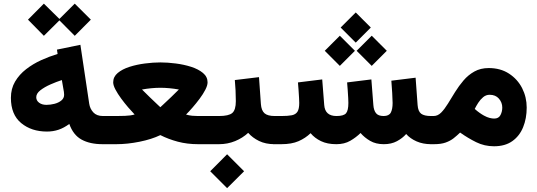

<svg xmlns="http://www.w3.org/2000/svg" viewBox="-20 -775 2889 1032"><path d="M215.8 -755.4 299.3 -673.3 381.8 -755.4 468.3 -669.4 381.8 -582.5 299.3 -665.5 215.8 -582.5 130.4 -669.4ZM531.2 0Q463.4 0 418.5 -24.7Q373.5 -49.3 352.5 -108.9Q323.7 -87.4 294.4 -77.6Q265.1 -67.9 232.4 -67.9Q148.9 -67.9 93.8 -113.5Q38.6 -159.2 38.6 -249Q38.6 -298.3 61 -336.4Q83.5 -374.5 120.4 -403.1Q157.2 -431.6 201.4 -451.7Q245.6 -471.7 289.6 -484.9L286.1 -508.3L412.1 -534.2L459.5 -217.8Q463.4 -190.9 481.4 -171.1Q499.5 -151.4 533.2 -151.4H547.9V0ZM324.7 -265.6Q324.7 -272.5 323.5 -281.2Q322.3 -290 320.3 -299.3L312.5 -344.7Q283.7 -335.4 251.5 -321.3Q219.2 -307.1 197 -289.8Q174.8 -272.5 174.8 -252.4Q174.8 -234.4 190.2 -222.9Q205.6 -211.4 229.5 -211.4Q251 -211.4 272.9 -217Q294.9 -222.7 309.8 -234.9Q324.7 -247.1 324.7 -265.6Z M841.8 -439.5Q880.9 -439.5 924.8 -433.8Q968.8 -428.2 1007.6 -415.8Q1046.4 -403.3 1071 -382.8Q1095.7 -362.3 1095.7 -332.5Q1095.7 -315.9 1083.7 -292.7Q1071.8 -269.5 1053.2 -244.6Q1034.7 -219.7 1015.1 -197.3Q995.6 -174.8 980 -159.2Q997.1 -154.3 1013.4 -152.8Q1029.8 -151.4 1043.9 -151.4H1120.1V0H1044.4Q986.3 0 935.8 -13.4Q885.3 -26.9 841.8 -48.8Q795.4 -26.4 730.2 -13.2Q665 0 605.5 0H528.3V-151.4H606Q621.1 -151.4 651.9 -152.3Q682.6 -153.3 703.6 -159.7Q688.5 -175.3 668.9 -198Q649.4 -220.7 631.1 -245.6Q612.8 -270.5 600.6 -293.5Q588.4 -316.4 588.4 -332.5Q588.4 -362.3 612.8 -382.8Q637.2 -403.3 676.3 -415.8Q715.3 -428.2 759.3 -433.8Q803.2 -439.5 841.8 -439.5ZM842.3 -303.2Q795.9 -303.2 743.2 -293.9Q761.2 -275.4 784.4 -253.2Q807.6 -231 824.7 -214.8Q841.8 -198.7 841.8 -198.7Q841.8 -198.7 859.1 -214.8Q876.5 -231 899.9 -253.2Q923.3 -275.4 941.4 -293.9Q888.7 -303.2 842.3 -303.2Z M1100.1 -151.4H1157.2Q1209.5 -151.4 1228.5 -167.7Q1247.6 -184.1 1247.6 -231.4Q1247.6 -260.7 1246.1 -289.3Q1244.6 -317.9 1242.2 -344.7L1372.1 -360.4L1382.3 -215.8Q1384.8 -181.2 1401.6 -166.3Q1418.5 -151.4 1456.5 -151.4H1466.8V0H1455.6Q1407.7 0 1372.3 -17.3Q1336.9 -34.7 1314 -61Q1284.2 -33.2 1243.7 -16.6Q1203.1 0 1157.2 0H1100.1ZM1200.7 54.2 1292 145.5 1200.7 236.3 1109.9 145.5Z M1892.1 -708 1973.1 -627 1892.1 -545.9 1811 -627ZM1978 -583 2059.1 -502 1978 -420.9 1897 -502ZM1806.6 -583 1887.7 -502 1806.6 -420.9 1725.6 -502ZM2043 0Q2000 0 1969.5 -17.8Q1939 -35.6 1918 -60.1Q1893.6 -36.1 1862.3 -18.1Q1831.1 0 1787.6 0Q1739.3 0 1705.3 -16.4Q1671.4 -32.7 1649.4 -59.1Q1621.6 -32.2 1584.5 -16.1Q1547.4 0 1492.2 0H1447.3V-151.4H1493.2Q1527.8 -151.4 1548.6 -155.5Q1569.3 -159.7 1578.9 -174.6Q1588.4 -189.5 1588.4 -221.7Q1588.4 -229 1587.4 -248.8Q1586.4 -268.6 1584.7 -291.7Q1583 -314.9 1581.5 -332L1711.9 -348.1L1722.7 -210.4Q1727.1 -151.4 1788.6 -151.4Q1827.1 -151.4 1839.8 -166Q1852.5 -180.7 1852.5 -221.7Q1852.5 -228.5 1851.6 -248.3Q1850.6 -268.1 1848.9 -291.5Q1847.2 -314.9 1845.7 -332L1976.1 -348.1L1986.8 -210.4Q1988.8 -182.1 2001 -166.7Q2013.2 -151.4 2042 -151.4Q2070.8 -151.4 2080.6 -169.9Q2090.3 -188.5 2090.3 -221.7Q2090.3 -239.3 2088.1 -275.4Q2085.9 -311.5 2083.5 -341.3L2213.9 -357.4L2224.6 -210.4Q2227.1 -176.3 2243.7 -163.8Q2260.3 -151.4 2296.4 -151.4H2311V0H2297.4Q2253.4 0 2219 -15.1Q2184.6 -30.3 2163.1 -54.7Q2143.6 -32.2 2113.5 -16.1Q2083.5 0 2043 0Z M2635.3 11.2Q2584 11.2 2539.6 -10.7Q2495.1 -32.7 2453.1 -62.5Q2436 -45.9 2418 -31.7Q2399.9 -17.6 2375.2 -8.8Q2350.6 0 2313 0H2291.5V-151.4H2310.5Q2333 -151.4 2351.3 -169.9Q2369.6 -188.5 2387.7 -218Q2405.8 -247.6 2426 -280.3Q2446.3 -313 2471.4 -342.5Q2496.6 -372.1 2529.8 -390.6Q2563 -409.2 2606.9 -409.2Q2669.9 -409.2 2715.8 -379.4Q2761.7 -349.6 2786.4 -301.3Q2811 -252.9 2811 -196.8Q2811 -138.2 2791.7 -91.1Q2772.5 -43.9 2733.6 -16.4Q2694.8 11.2 2635.3 11.2ZM2611.8 -265.6Q2592.3 -265.6 2576.9 -252.7Q2561.5 -239.7 2550.3 -222.2Q2539.1 -204.6 2531.7 -189.5Q2545.4 -177.2 2557.9 -168.5Q2570.3 -159.7 2581.1 -153.8Q2598.1 -144.5 2611.8 -141.1Q2625.5 -137.7 2636.2 -137.7Q2660.2 -137.7 2669.9 -156.2Q2679.7 -174.8 2679.7 -196.8Q2679.7 -224.1 2661.6 -244.9Q2643.6 -265.6 2611.8 -265.6Z"/></svg>

Font: Vazirmatn FD Black
Style: Regular
Weight: 900
Designer: Saber Rastikerdar
Foundry: Saber Rastikerdar
Version: Version 33.003